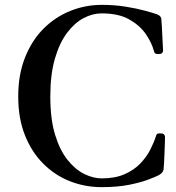

<svg xmlns="http://www.w3.org/2000/svg" viewBox="-20 -758 724 790"><path d="M398 12Q330 12 268.5 -12Q207 -36 159 -83.5Q111 -131 83 -200.5Q55 -270 55 -361Q55 -451 83 -521.5Q111 -592 159 -640Q207 -688 269 -713Q331 -738 399 -738Q451 -738 497.5 -730.5Q544 -723 578.5 -713.5Q613 -704 629 -698Q644 -691 644 -677Q645 -668 646 -649Q647 -630 648 -608Q649 -586 650 -569.5Q651 -553 651 -549Q651 -545 647.5 -540.5Q644 -536 636 -536Q629 -535 622.5 -536.5Q616 -538 614 -546Q605 -581 580.5 -617Q556 -653 512 -678Q468 -703 398 -703Q361 -703 324 -683.5Q287 -664 256 -623Q225 -582 206 -517Q187 -452 187 -361Q187 -268 206.5 -204Q226 -140 258 -100Q290 -60 327 -42Q364 -24 399 -24Q453 -24 492 -41Q531 -58 557 -85Q583 -112 598.5 -142.5Q614 -173 622 -199Q624 -207 630.5 -208.5Q637 -210 643 -209Q651 -209 655 -204.5Q659 -200 659 -195Q659 -192 658.5 -173.5Q658 -155 657 -131Q656 -107 655 -87Q654 -67 653 -61Q651 -47 633 -37Q619 -30 588.5 -18.5Q558 -7 510.5 2.5Q463 12 398 12Z"/></svg>

Font: Zen Old Mincho
Style: Bold
Weight: 700
Designer: Yoshimichi Ohira
Foundry: Positype
Version: Version 1.500